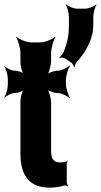

<svg xmlns="http://www.w3.org/2000/svg" viewBox="-32 -853 464 883"><path d="M197 10C223 10 244 6 264 0C268 -1 276 1 279 4L281 1C279 -2 275 -11 275 -16V-104C275 -107 277 -110 279 -112L277 -115C275 -113 273 -109 271 -109C263 -107 254 -106 244 -106C215 -106 203 -122 203 -161V-380C203 -401 193 -438 182 -449L179 -446C188 -435 217 -425 234 -425C251 -425 278 -412 287 -401L290 -404C281 -415 271 -449 271 -470V-483C271 -504 281 -538 290 -549L287 -552C278 -541 251 -528 234 -528C217 -528 188 -518 179 -507L182 -504C193 -515 203 -552 203 -573V-608C203 -632 214 -669 223 -682L221 -684C209 -672 175 -658 152 -658H113C90 -658 56 -672 44 -684L42 -682C51 -669 62 -632 62 -608V-567C62 -548 70 -517 80 -507L83 -510C75 -520 50 -528 36 -528C21 -528 -2 -539 -10 -549L-12 -546C-4 -536 4 -508 4 -490V-464C4 -445 -4 -417 -12 -407L-10 -404C-2 -414 21 -425 36 -425C50 -425 75 -433 83 -443L80 -446C70 -436 62 -405 62 -387V-146C62 -43 105 10 197 10ZM269 -583 297 -564C302 -561 307 -550 308 -545L312 -546C311 -551 316 -563 321 -568C340 -588 358 -612 371 -639C385 -666 397 -699 397 -737V-775C397 -793 405 -821 412 -831L411 -833C402 -824 375 -813 358 -813H324C307 -813 281 -824 272 -833L270 -831C277 -821 285 -793 285 -775V-737C285 -686 275 -648 261 -615C257 -605 246 -593 241 -590V-587C247 -589 261 -588 269 -583Z"/></svg>

Font: Asimov
Style: EdgeExtreme
Weight: 500
Designer: Google
Version: Version 2.000980: 2014